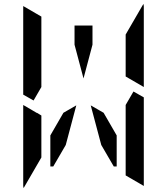

<svg xmlns="http://www.w3.org/2000/svg" viewBox="-20 -992 856 984"><path d="M624 -782V-815L715 -972Q717 -964 717 -959V-546L624 -600V-607ZM717 -493V-41Q717 -41 717 -39L624 -93V-95V-103V-139V-218V-454L664 -523ZM99 -507V-959Q99 -959 99 -961L192 -907V-905V-895V-861V-782V-578V-546L152 -477ZM192 -218V-185L101 -28Q99 -36 99 -41V-454L147 -426L169 -413V-414L192 -400ZM362 -763V-861H454V-763L408 -590ZM578 -298V-139H563L499 -249L445 -452L511 -414ZM371 -452 317 -249 253 -139H238V-298L305 -414Z"/></svg>

Font: DSEG14 Modern Mini
Style: Regular
Weight: 400
Designer: Keshikan(Twitter:@keshinomi_88pro)
Version: Version 0.46